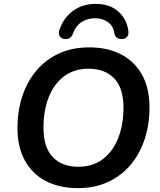

<svg xmlns="http://www.w3.org/2000/svg" viewBox="-20 -959 825 989"><path d="M381 10Q287 10 217 -26Q147 -62 108.5 -131.5Q70 -201 70 -299Q70 -389 95.5 -465Q121 -541 169 -597Q217 -653 285 -684Q353 -715 439 -715Q534 -715 603.5 -679Q673 -643 711.5 -574Q750 -505 750 -407Q750 -316 724.5 -240Q699 -164 651 -108Q603 -52 535 -21Q467 10 381 10ZM383 -100Q458 -100 510 -139.5Q562 -179 589 -248Q616 -317 616 -405Q616 -506 568 -555.5Q520 -605 436 -605Q362 -605 310 -566Q258 -527 231 -458.5Q204 -390 204 -301Q204 -199 252 -149.5Q300 -100 383 -100ZM312 -758Q296 -760 287.5 -773Q279 -786 286 -805Q307 -867 356 -903Q405 -939 472 -939Q545 -939 588.5 -900.5Q632 -862 641 -802Q644 -783 636 -771.5Q628 -760 611 -758Q600 -757 591 -760Q582 -763 576.5 -770Q571 -777 569 -788Q564 -824 537 -844.5Q510 -865 469 -865Q431 -865 400.5 -845.5Q370 -826 356 -787Q353 -777 347 -770Q341 -763 332.5 -760Q324 -757 312 -758Z"/></svg>

Font: Nunito ExtraLight
Style: Bold Italic
Weight: 700
Italic angle: -9°
Version: Version 3.602